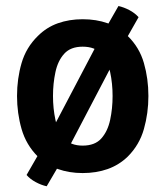

<svg xmlns="http://www.w3.org/2000/svg" viewBox="-20 -576 564 654"><path d="M485.5 -249Q485.5 -190.5 470.2 -136.5Q455 -82.5 415 -42.5Q385.5 -14 346.8 -0.2Q308 13.5 261.5 13.5Q216 13.5 177.2 -0.2Q138.5 -14 109 -42.5Q69 -82.5 53.5 -136.5Q38 -190.5 38 -249Q38 -308 53.5 -361.2Q69 -414.5 109 -453.5Q138.5 -483 177.2 -496.8Q216 -510.5 261.5 -510.5Q308 -510.5 346.8 -496.8Q385.5 -483 415 -453.5Q455 -414.5 470.2 -361.2Q485.5 -308 485.5 -249ZM160.5 -249Q160.5 -206.5 168.8 -167.8Q177 -129 198.8 -104.5Q220.5 -80 261.5 -80Q303.5 -80 325.2 -104.5Q347 -129 355.2 -167.8Q363.5 -206.5 363.5 -249Q363.5 -291.5 355.2 -330.2Q347 -369 325.2 -393Q303.5 -417 261.5 -417Q220.5 -417 198.8 -393Q177 -369 168.8 -330.2Q160.5 -291.5 160.5 -249ZM326.5 -456 383.5 -555.5Q401.5 -551.5 420.2 -541.8Q439 -532 452 -517.5L384.5 -398.5L199 -44L139 58.5Q120.5 54.5 101.5 44.2Q82.5 34 70.5 20L139 -99Z"/></svg>

Font: Signika Light SemiBold
Style: Regular
Weight: 600
Version: Version 2.003;gftools[0.9.32]